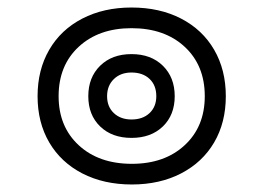

<svg xmlns="http://www.w3.org/2000/svg" viewBox="-20 -542 701 511"><path d="M80 -286Q80 -356 111 -409.5Q142 -463 199 -492.5Q256 -522 330 -522Q405 -522 462 -492.5Q519 -463 550 -409.5Q581 -356 581 -286Q581 -216 550 -163Q519 -110 462 -80.5Q405 -51 331 -51Q256 -51 199 -80.5Q142 -110 111 -163Q80 -216 80 -286ZM525 -286Q525 -368 471.5 -417.5Q418 -467 330 -467Q243 -467 189.5 -417.5Q136 -368 136 -286Q136 -205 189.5 -155.5Q243 -106 331 -106Q418 -106 471.5 -155.5Q525 -205 525 -286ZM215 -286Q215 -336 246.5 -367Q278 -398 330 -398Q382 -398 413.5 -367Q445 -336 445 -286Q445 -236 413.5 -205.5Q382 -175 330 -175Q278 -175 246.5 -205.5Q215 -236 215 -286ZM396 -286Q396 -315 378 -332Q360 -349 330 -349Q301 -349 283 -331.5Q265 -314 265 -286Q265 -258 283 -241Q301 -224 330 -224Q360 -224 378 -241Q396 -258 396 -286Z"/></svg>

Font: Mali
Style: Regular
Weight: 400
Version: Version 1.000; ttfautohint (v1.6)